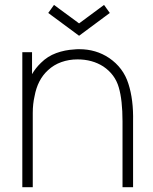

<svg xmlns="http://www.w3.org/2000/svg" viewBox="-20 -780 637 800"><path d="M309.5 -631 181 -726 205 -759.5 309.5 -682.5 413.5 -759.5 437.5 -726ZM534.5 -274V0H490.5V-274Q490.5 -362.5 475 -415.5Q459.5 -470 410.5 -503Q364.5 -532.5 303 -532.5Q267 -532.5 235.5 -521.2Q204 -510 180 -487.5Q136.5 -448 124 -379Q116.5 -346.5 116.5 -309.5V0H73V-562.5H113.5V-471Q128 -496.5 151 -518.5Q178 -545.5 214.2 -558.8Q250.5 -572 289.5 -574Q293.5 -574.5 298.5 -574.8Q303.5 -575 310.5 -575Q380 -575 434.5 -538.5Q494 -498 515 -431Q536.5 -364.5 534.5 -274Z"/></svg>

Font: Russisch Sans ExtraLight
Style: Regular
Weight: 200
Width: 4
Designer: Michael Sharanda (font) & Cristiano Sobral (main changes)
Foundry: Michael Sharanda
Version: Version 2.00;September 8, 2020;FontCreator 13.0.0.2681 64-bi